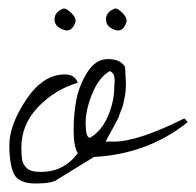

<svg xmlns="http://www.w3.org/2000/svg" viewBox="-20 -434 462 452"><path d="M274.4 -276.4 276.4 -239.3Q276.4 -218.8 273.9 -207.5Q271.5 -196.3 270.5 -190.4Q269.5 -184.6 265.6 -175.3Q261.7 -166 260.7 -162.1Q259.8 -158.2 253.9 -147.5Q248 -136.7 246.6 -133.8Q245.1 -130.9 237.8 -117.7Q230.5 -104.5 228.5 -100.6H248Q304.7 -100.6 414.1 -155.3L421.9 -146.5Q328.1 -71.3 201.2 -64.5L115.2 -11.7Q103.5 -2 64 -2Q24.4 -2 13.2 -23.9Q2 -45.9 2 -92.8Q2 -139.6 41.5 -199.2Q81.1 -258.8 132.8 -258.8Q156.2 -258.8 163.1 -239.3Q108.4 -222.7 69.3 -181.6Q30.3 -140.6 30.3 -86.9Q30.3 -68.4 32.2 -57.6Q34.2 -46.9 43 -38.1Q51.8 -29.3 77.1 -29.3Q129.9 -29.3 163.1 -73.2Q153.3 -89.8 153.3 -127.4Q153.3 -165 159.7 -198.7Q166 -232.4 185.5 -263.7Q205.1 -294.9 234.4 -294.9Q263.7 -294.9 274.4 -276.4ZM249 -230.5 250 -243.2Q250 -262.7 238.3 -266.6Q212.9 -252 197.3 -213.9Q181.6 -175.8 181.6 -143.6Q181.6 -111.3 191.4 -109.4Q218.8 -125 233.9 -160.2Q249 -195.3 249 -228.5ZM129.9 -414.1Q136.7 -414.1 147.5 -403.8Q158.2 -393.6 158.2 -384.8Q152.3 -362.3 136.7 -362.3Q132.8 -362.3 128.9 -364.3Q108.4 -371.1 108.4 -388.7Q108.4 -406.2 129.9 -414.1ZM251 -414.1Q257.8 -414.1 268.1 -403.8Q278.3 -393.6 278.3 -384.8Q272.5 -362.3 257.8 -362.3Q253.9 -362.3 249 -364.3Q229.5 -371.1 229.5 -388.7Q229.5 -406.2 251 -414.1Z"/></svg>

Font: Dawning of a New Day
Style: Regular
Weight: 400
Designer: Kimberly Geswein
Foundry: Kimberly Geswein
Version: Version 1.002 2010